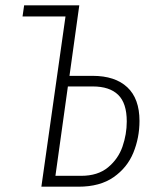

<svg xmlns="http://www.w3.org/2000/svg" viewBox="-20 -704 581 724"><path d="M506 -248Q506 -185 483 -128.5Q460 -72 408.5 -36Q357 0 276 0H136L227 -642H65L71 -684H279L242 -418H329Q414 -418 460 -375Q506 -332 506 -248ZM458 -246Q458 -315 425.5 -346.5Q393 -378 330 -378H236L189 -41H286Q349 -41 387.5 -73Q426 -105 442 -151.5Q458 -198 458 -246Z"/></svg>

Font: Fira Sans Extra Condensed ExtraLight
Style: Italic
Weight: 275
Width: 3
Italic angle: -8°
Designer: Carrois Corporate & Edenspiekermann AG
Foundry: Carrois Corporate GbR & Edenspiekermann AG
Version: Version 4.203